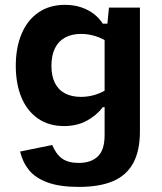

<svg xmlns="http://www.w3.org/2000/svg" viewBox="-20 -565 660 781"><path d="M244.2 -545.3Q280.6 -545.3 310.6 -535.1Q340.7 -524.8 362.6 -507.7Q384.5 -490.5 397.9 -468.8H427.1V-388.5Q399.8 -408.1 369.6 -417.6Q339.4 -427.1 310 -427.1Q271.8 -427.1 244.5 -412.1Q217.3 -397.1 203.3 -368.2Q189.2 -339.2 189.2 -297.4Q189.2 -256.3 203.1 -228.1Q217 -199.8 244 -185.4Q270.9 -170.9 309.7 -170.9Q340.2 -170.9 370.2 -180.5Q400.2 -190.2 427.1 -209.8V-129.2H398.4Q372.4 -95.2 332.6 -73.7Q292.8 -52.2 240.2 -52.2Q178.6 -52.2 134.2 -83Q89.9 -113.8 67 -169.2Q44.2 -224.5 44.2 -297.4Q44.2 -370.7 67.5 -426.7Q90.8 -482.7 136 -514Q181.1 -545.3 244.2 -545.3ZM300.3 195.3Q223.3 195.3 173.7 177.2Q124.1 159 98.2 127.2Q72.3 95.4 61.7 51.4L192.6 24.8Q207.4 61.7 232.2 79.7Q257 97.7 300.3 97.7Q350.3 97.7 377.9 71.3Q405.5 44.9 405.5 -14.9V-442.1H414.2L423.3 -534.2H549.2V-30.9Q549.2 48.3 522 98.2Q494.8 148.2 440 171.8Q385.2 195.3 300.3 195.3Z"/></svg>

Font: Monaspace Neon Var ExtraLight
Style: Regular
Weight: 200
Designer: Riley Cran and the Lettermatic Team
Version: Version 1.200 (Monaspace Neon Var)